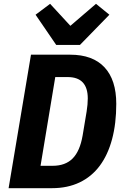

<svg xmlns="http://www.w3.org/2000/svg" viewBox="-20 -984 640 1004"><path d="M142 -698H347Q465 -698 526.5 -632Q588 -566 588 -441Q588 -338 566 -256Q544 -174 501.5 -117Q459 -60 396 -30Q333 0 252 0H25ZM255 -117Q322 -117 360 -155.5Q398 -194 412 -275L433 -401Q436 -419 437.5 -437Q439 -455 439 -469Q439 -581 334 -581H269L192 -117ZM274 -749 166 -907 242 -964 348 -849 482 -964 552 -907 398 -749Z"/></svg>

Font: IBM Plex Mono
Style: Bold Italic
Weight: 700
Italic angle: -9°
Monospace: yes
Designer: Mike Abbink, Paul van der Laan, Pieter van Rosmalen
Foundry: Bold Monday
Version: Version 2.3